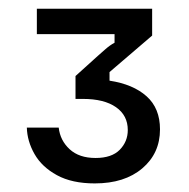

<svg xmlns="http://www.w3.org/2000/svg" viewBox="-20 -837 440 447"><path d="M200.8 -410Q147.5 -410 112.5 -429.2Q77.5 -448.3 60.4 -478.3Q43.3 -508.3 42.5 -540H116.7Q120 -510 142.1 -489.6Q164.2 -469.2 202.5 -469.2Q240 -469.2 258.8 -488.3Q277.5 -507.5 277.5 -534.2Q277.5 -568.3 250 -587.5Q222.5 -606.7 173.3 -606.7H155.8V-660L207.5 -706.7Q214.2 -712.5 225 -722.1Q235.8 -731.7 246.7 -737.5V-757.5H65.8V-816.7H334.2V-754.2L235 -669.2V-649.2Q290 -640.8 321.2 -612.9Q352.5 -585 352.5 -535.8Q352.5 -480 311.2 -445Q270 -410 200.8 -410Z"/></svg>

Font: Familjen Grotesk GF
Style: Regular
Weight: 400
Designer: Anders Wikstroem, Jonas Baeckman, Matilda Gysing, Kristian Moeller
Foundry: Familjen STHLM AB
Version: Version 2.000; Beta; Release 4; Build 6